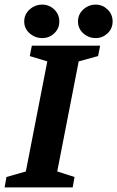

<svg xmlns="http://www.w3.org/2000/svg" viewBox="-36 -812 508 832"><path d="M-16 0 -8 -45 76 -69 169 -546 93 -569 102 -614H398L389 -569L305 -546L212 -69L287 -45L279 0ZM379 -647Q348 -647 325 -667.5Q302 -688 302 -719Q302 -750 325 -771Q348 -792 379 -792Q408 -792 430 -771Q452 -750 452 -719Q452 -688 430 -667.5Q408 -647 379 -647ZM147 -647Q116 -647 92.5 -667.5Q69 -688 69 -719Q69 -750 92.5 -771Q116 -792 147 -792Q177 -792 199 -771Q221 -750 221 -719Q221 -688 199 -667.5Q177 -647 147 -647Z"/></svg>

Font: Manuale
Style: Italic
Weight: 400
Italic angle: -11°
Designer: Eduardo Tunni / Pablo Cosgaya
Foundry: Eduardo Tunni / Pablo Cosgaya
Version: Version 1.002